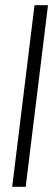

<svg xmlns="http://www.w3.org/2000/svg" viewBox="-20 -720 205 740"><path d="M79 0H27L113 -700H165Z"/></svg>

Font: Kulim Park ExtraLight
Style: Italic
Weight: 275
Italic angle: -8°
Designer: Noponies / Dale Sattler
Foundry: Noponies
Version: Version 1.000; ttfautohint (v1.8.3)